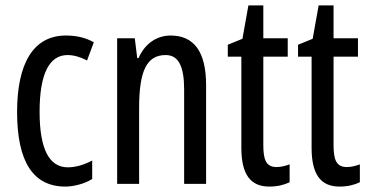

<svg xmlns="http://www.w3.org/2000/svg" viewBox="-20 -678 1361 708"><path d="M221 10C251 10 292 0 320 -18V-86C289 -70 259 -61 230 -61C161 -61 126 -129 126 -266C126 -404 161 -475 229 -475C252 -475 276 -468 301 -455L326 -522C298 -538 265 -547 223 -547C101 -547 43 -441 43 -265C43 -82 102 10 221 10Z M609 -547C558 -547 514 -517 491 -464H486L477 -537H412V0H493V-279C493 -417 521 -475 591 -475C639 -475 659 -432 659 -348V0H740V-364C740 -488 695 -547 609 -547Z M1000 -62C961 -62 951 -89 951 -143V-469H1041V-537H951V-658H896L874 -535L820 -513V-469H870V-133C870 -37 902 10 973 10C1003 10 1027 4 1048 -6V-72C1032 -66 1016 -62 1000 -62Z M1259 -62C1220 -62 1210 -89 1210 -143V-469H1300V-537H1210V-658H1155L1133 -535L1079 -513V-469H1129V-133C1129 -37 1161 10 1232 10C1262 10 1286 4 1307 -6V-72C1291 -66 1275 -62 1259 -62Z"/></svg>

Font: Noto Sans Myanmar UI ExtraCondensed
Style: Regular
Weight: 400
Width: 2
Designer: Monotype Design Team
Foundry: Monotype Imaging Inc.
Version: Version 2.103